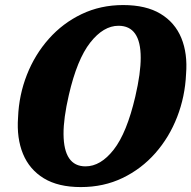

<svg xmlns="http://www.w3.org/2000/svg" viewBox="-20 -730 758 760"><path d="M467.5 -710Q558 -710 615.2 -675.5Q672.5 -641 697.8 -579.5Q723 -518 716.5 -437Q712.5 -347.5 681.2 -267Q650 -186.5 595 -124Q540 -61.5 465.2 -25.5Q390.5 10.5 300 10.5Q210.5 10.5 153.5 -24.2Q96.5 -59 71 -121Q45.5 -183 51.5 -265.5Q55 -354 86.5 -434Q118 -514 173.2 -576.2Q228.5 -638.5 303.2 -674.2Q378 -710 467.5 -710ZM318.5 -71.5Q378.5 -71.5 430.2 -137.8Q482 -204 515.5 -347.5Q526.5 -395 531.8 -433.2Q537 -471.5 537 -501.5Q537 -628 449 -628Q389.5 -628 337.2 -561.5Q285 -495 252.5 -354Q231 -261 231.5 -199Q232.5 -71.5 318.5 -71.5Z"/></svg>

Font: Fraunces 144pt S100
Style: Bold Italic
Weight: 700
Italic angle: -16°
Version: Version 1.000; ttfautohint (v1.8.3)